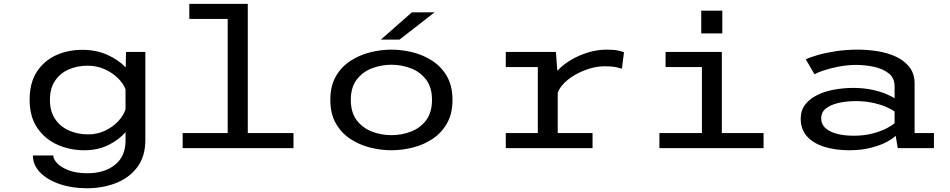

<svg xmlns="http://www.w3.org/2000/svg" viewBox="-20 -770 4940 998"><path d="M418 11Q343 11 278.2 -18Q213.5 -47 173.8 -105.2Q134 -163.5 134 -251.5Q134 -339.5 171.5 -397Q209 -454.5 271.2 -482.8Q333.5 -511 407.5 -511Q480.5 -511 538.5 -484.8Q596.5 -458.5 633.5 -419.5L635 -500H735.5V-43Q735.5 44 693 99.8Q650.5 155.5 581.5 182Q512.5 208.5 432 208.5Q353.5 208.5 290 186.8Q226.5 165 188.8 126.5Q151 88 151 38H257Q257 57 277.2 78.5Q297.5 100 337 115.2Q376.5 130.5 434.5 130.5Q522.5 130.5 577.5 86.8Q632.5 43 632.5 -39V-83Q598 -43 543.2 -16Q488.5 11 418 11ZM239.5 -251Q239.5 -191 266.5 -151.2Q293.5 -111.5 338.8 -91.5Q384 -71.5 438.5 -71.5Q485 -71.5 525.5 -90.5Q566 -109.5 594.2 -139.5Q622.5 -169.5 632.5 -202.5V-306Q620.5 -337 591.8 -365Q563 -393 522.5 -410.8Q482 -428.5 435 -428.5Q381.5 -428.5 337 -409Q292.5 -389.5 266 -350Q239.5 -310.5 239.5 -251Z M929.5 0V-78.5H1163.5V-671.5H964V-750H1268V-78.5H1505.5V0Z M2014.5 11Q1960 11 1904 -3Q1848 -17 1801 -48Q1754 -79 1725.5 -129Q1697 -179 1697 -251Q1697 -323 1725.5 -372.8Q1754 -422.5 1801 -453.2Q1848 -484 1904 -498Q1960 -512 2014.5 -512Q2069.5 -512 2125.5 -498Q2181.5 -484 2228.2 -453.2Q2275 -422.5 2303.5 -372.8Q2332 -323 2332 -251Q2332 -179 2303.5 -129Q2275 -79 2228.2 -48Q2181.5 -17 2125.5 -3Q2069.5 11 2014.5 11ZM2014.5 -67.5Q2068 -67.5 2116.2 -86Q2164.5 -104.5 2195 -145Q2225.5 -185.5 2225.5 -251Q2225.5 -316 2194.8 -356.2Q2164 -396.5 2115.8 -415Q2067.5 -433.5 2014.5 -433.5Q1962 -433.5 1913.5 -415Q1865 -396.5 1834.2 -356.2Q1803.5 -316 1803.5 -251Q1803.5 -185.5 1834.2 -145Q1865 -104.5 1913.2 -86Q1961.5 -67.5 2014.5 -67.5ZM2056.5 -564H1959.5L2121 -706H2239Z M2609 0V-78.5H2775.5V-421.5H2609V-500H2869.5L2877 -402Q2906.5 -434 2948.5 -458.8Q2990.5 -483.5 3038.2 -497.8Q3086 -512 3133 -512Q3171.5 -512 3192.8 -507.2Q3214 -502.5 3223.5 -498.5L3212.5 -412.5Q3203 -416.5 3181 -421Q3159 -425.5 3122.5 -425.5Q3074 -425.5 3022.8 -406.2Q2971.5 -387 2932 -355.8Q2892.5 -324.5 2879 -287.5V-78.5H3060V0Z M3625 -714.5H3734.5V-596.5H3625ZM3407.5 0V-78.5H3628.5V-421.5H3439.5V-500H3732V-78.5H3949V0Z M4394 11Q4322 11 4265 -6.8Q4208 -24.5 4175 -60.8Q4142 -97 4142 -153.5Q4142 -196 4165.2 -226.2Q4188.5 -256.5 4227.5 -275.8Q4266.5 -295 4315.2 -304Q4364 -313 4415.5 -313Q4469 -313 4513 -303.5Q4557 -294 4587 -281.2Q4617 -268.5 4630 -258.5V-321.5Q4630 -364 4600 -388.2Q4570 -412.5 4524 -422.5Q4478 -432.5 4430 -432.5Q4385.5 -432.5 4340.8 -424Q4296 -415.5 4261.8 -404Q4227.5 -392.5 4213.5 -384L4168.5 -461.5Q4189 -472 4230 -483.8Q4271 -495.5 4325 -503.8Q4379 -512 4439.5 -512Q4490 -512 4541.8 -503.8Q4593.5 -495.5 4637 -475.5Q4680.5 -455.5 4707.2 -421.2Q4734 -387 4734 -335.5V-78.5H4834.5V0H4646.5L4635.5 -64.5Q4623 -50.5 4590.2 -32.8Q4557.5 -15 4507.5 -2Q4457.5 11 4394 11ZM4416 -64.5Q4473 -64.5 4517.2 -76.5Q4561.5 -88.5 4590.5 -104Q4619.5 -119.5 4630 -130V-190Q4617.5 -200.5 4588 -213.5Q4558.5 -226.5 4517.2 -235.5Q4476 -244.5 4428 -244.5Q4380.5 -244.5 4339.5 -235.2Q4298.5 -226 4273.5 -206.5Q4248.5 -187 4248.5 -156Q4248.5 -123.5 4271.8 -103.2Q4295 -83 4333 -73.8Q4371 -64.5 4416 -64.5Z"/></svg>

Font: Trispace SemiExpanded
Style: Regular
Weight: 400
Width: 6
Designer: Tyler Finck
Foundry: Etcetera Type Company
Version: Version 1.210; ttfautohint (v1.8.3)